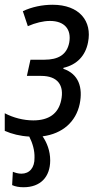

<svg xmlns="http://www.w3.org/2000/svg" viewBox="-28 -565 418 807"><path d="M71 222C142 222 183 179 183 109C183 69 169 34 151 8C235 -3 291 -53 307 -128C321 -197 303 -254 238 -276L239 -280C295 -293 331 -330 342 -387C360 -476 306 -545 193 -545C150 -545 106 -536 68 -518L89 -455C121 -469 154 -477 182 -477C243 -477 273 -442 263 -386C253 -335 217 -314 158 -314H100L85 -246H145C214 -246 243 -207 229 -143C217 -87 177 -59 112 -59C71 -59 28 -70 -8 -89V-15C21 -2 57 7 95 9C109 37 118 67 117 98C118 140 96 165 62 165C48 165 36 161 26 157L23 213C36 219 52 222 71 222Z"/></svg>

Font: Noto Sans Condensed
Style: Italic
Weight: 400
Width: 3
Italic angle: -12°
Designer: Monotype Design Team
Foundry: Monotype Imaging Inc.
Version: Version 2.013